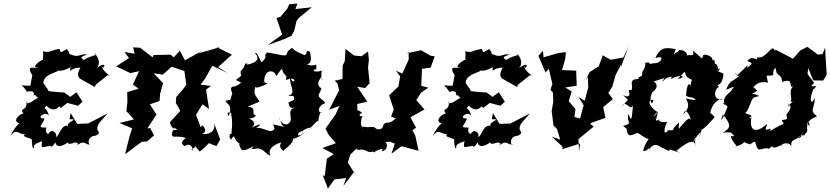

<svg xmlns="http://www.w3.org/2000/svg" viewBox="-20 -831 4679 1082"><path d="M323 -223 360 -251 420 -235 445 -258 411 -311 376 -285 342 -310C322 -310 256 -316 253 -318C242 -345 250 -321 224 -364C227 -403 262 -411 307 -431C260 -430 316 -412 321 -458C290 -438 306 -415 378 -452C370 -408 379 -454 433 -449C388 -374 474 -381 437 -384L514 -341L520 -354L586 -407C619 -400 560 -418 551 -464C562 -419 594 -501 525 -447C554 -482 524 -522 509 -532C542 -515 509 -528 451 -493C436 -509 426 -505 472 -525C420 -528 426 -501 370 -528C371 -560 324 -552 367 -555C325 -546 324 -521 316 -555C257 -548 267 -531 222 -542C226 -518 220 -502 223 -493C216 -499 147 -446 194 -452C178 -440 122 -471 162 -407L151 -348C76 -347 103 -365 132 -313C132 -313 181 -332 169 -288C180 -309 171 -289 225 -259C213 -289 204 -289 156 -256C127 -242 123 -255 129 -261C136 -200 86 -227 112 -191C83 -188 38 -135 107 -135C109 -154 71 -134 38 -64C75 -111 79 -75 122 -73C98 -61 145 -55 159 -46C160 -8 165 15 172 -1C162 -22 225 -36 218 -35C205 19 225 -10 280 -10C253 -15 266 16 292 -29C297 -7 311 6 368 -31C359 -26 361 -11 408 -30C387 -27 441 -31 409 -8C459 -47 452 -16 491 -15C478 -5 465 -63 517 -66C549 -79 534 -89 529 -100C523 -130 550 -149 587 -192L476 -135L415 -133L378 -194L372 -159C434 -160 354 -147 364 -122C322 -131 314 -60 294 -59C307 -75 274 -113 254 -78C251 -72 232 -83 241 -112C180 -110 224 -129 231 -164C177 -159 235 -212 256 -178C239 -242 218 -204 241 -236C292 -183 320 -247 316 -229Z M1093 9C1108 19 1096 32 1121 11C1175 -36 1139 -27 1200 -8L1221 -45L1185 -140C1202 -85 1144 -69 1119 -77C1156 -89 1123 -126 1118 -124C1107 -102 1112 -123 1084 -183L1121 -243L1158 -217L1141 -326L1169 -347L1110 -354L1133 -384L1177 -460L1262 -420L1209 -453L1287 -523L1202 -565H1219L1097 -530L1121 -546L1022 -491L994 -545L959 -508L942 -523L846 -521L840 -508L770 -562L730 -564L739 -528L681 -538L707 -504L635 -457L715 -419L764 -430L729 -355L761 -331L697 -312L698 -256L692 -205L735 -158L653 -138L725 -108L710 -63L685 38C717 15 747 -9 779 -32L809 -34L848 -68L826 -110L810 -107L862 -185L825 -243L879 -262L882 -294V-302L899 -362L846 -418L897 -410L947 -455L1019 -431L1030 -353L1012 -329L973 -284L971 -251L996 -206L938 -143C939 -115 970 -93 964 -115C969 -99 998 -100 954 -97C934 -37 975 -75 1027 -53C978 -20 1033 -3 1019 -7C1059 -33 1067 9 1065 18C1045 0 1099 11 1070 -19Z M1278 -269 1250 -263C1266 -237 1290 -240 1270 -177C1246 -199 1288 -207 1283 -185C1294 -135 1283 -89 1285 -77C1282 -82 1261 -69 1283 -42C1281 -60 1326 -69 1295 -84C1300 -19 1363 -9 1327 -20C1341 22 1341 29 1412 -9C1412 -9 1375 19 1433 5C1472 11 1478 41 1505 45C1479 3 1550 -27 1566 -28C1540 3 1592 32 1578 16C1647 -35 1629 -50 1629 -50C1612 -49 1649 -39 1706 -92C1634 -34 1658 -100 1690 -90C1672 -90 1713 -112 1726 -111C1736 -107 1781 -181 1772 -131C1772 -147 1782 -214 1795 -196C1752 -202 1795 -251 1810 -247L1811 -255C1761 -300 1773 -280 1792 -334C1792 -334 1752 -346 1790 -396C1807 -369 1784 -372 1793 -434C1762 -419 1727 -435 1762 -441C1765 -491 1761 -446 1707 -470C1745 -467 1730 -531 1725 -540C1697 -550 1718 -535 1697 -520C1679 -528 1642 -541 1625 -562C1585 -528 1610 -548 1592 -520C1566 -516 1554 -526 1485 -535C1461 -515 1495 -517 1455 -481C1449 -477 1430 -544 1417 -532C1440 -506 1440 -481 1372 -466C1379 -488 1389 -469 1362 -473C1348 -423 1328 -448 1339 -404C1294 -367 1309 -389 1339 -364C1283 -324 1292 -358 1281 -329C1295 -277 1294 -314 1289 -305ZM1638 -269 1605 -253C1609 -247 1604 -219 1638 -223C1591 -208 1638 -160 1608 -137C1594 -120 1560 -134 1550 -173C1568 -137 1559 -138 1579 -116C1502 -133 1518 -138 1527 -108C1512 -70 1464 -116 1424 -110C1473 -143 1428 -127 1394 -110C1436 -135 1394 -161 1389 -159C1375 -170 1407 -156 1422 -180C1387 -193 1436 -220 1377 -231L1442 -258C1433 -285 1399 -290 1423 -356C1416 -346 1404 -318 1488 -360C1445 -377 1436 -382 1470 -359C1461 -441 1525 -444 1536 -404C1539 -397 1548 -428 1577 -450C1565 -453 1564 -415 1619 -384C1602 -385 1595 -438 1592 -380C1662 -410 1640 -336 1614 -396C1611 -348 1655 -300 1601 -292C1640 -290 1662 -285 1633 -303ZM1599 -782 1559 -735 1538 -730 1570 -636 1489 -577 1583 -611 1622 -629 1638 -657 1651 -713 1665 -731 1737 -790 1645 -780 1656 -811 1610 -807Z M2175 -33 2205 -22 2186 35 2243 -7 2339 19 2320 -68 2304 -97 2325 -111 2293 -170 2372 -214 2326 -267 2353 -309 2394 -337 2354 -347 2358 -443 2407 -450 2430 -514 2406 -517 2353 -548 2274 -531 2283 -538V-495L2247 -416L2211 -433L2235 -401L2225 -343L2173 -294L2199 -214L2184 -174L2210 -164C2169 -124 2161 -151 2142 -130C2131 -75 2076 -124 2115 -92C2075 -134 2086 -105 2019 -118C2040 -85 1996 -127 2024 -177C2008 -170 1995 -191 2022 -193C1983 -230 1998 -182 1993 -245L2050 -258L1993 -342L2038 -335L2063 -362L2054 -450L2059 -494L2054 -541L2017 -514L1976 -518L1927 -555L1923 -486L1911 -462L1910 -386L1866 -376L1882 -360L1891 -322L1835 -213L1893 -234L1871 -186L1814 -106L1833 -70L1873 -24L1797 3L1861 37L1822 63L1810 161L1799 157L1828 231L1865 180L1931 172L1915 217L1975 138L1984 155L1940 85L1955 39L2003 -7C2026 -11 1983 -35 1991 11C2011 20 2010 1 2050 22C2077 33 2076 16 2089 28C2091 19 2156 -5 2130 21C2172 19 2168 -45 2134 -27Z M2703 -223 2740 -251 2800 -235 2825 -258 2791 -311 2756 -285 2722 -310C2702 -310 2636 -316 2633 -318C2622 -345 2630 -321 2604 -364C2607 -403 2642 -411 2687 -431C2640 -430 2696 -412 2701 -458C2670 -438 2686 -415 2758 -452C2750 -408 2759 -454 2813 -449C2768 -374 2854 -381 2817 -384L2894 -341L2900 -354L2966 -407C2999 -400 2940 -418 2931 -464C2942 -419 2974 -501 2905 -447C2934 -482 2904 -522 2889 -532C2922 -515 2889 -528 2831 -493C2816 -509 2806 -505 2852 -525C2800 -528 2806 -501 2750 -528C2751 -560 2704 -552 2747 -555C2705 -546 2704 -521 2696 -555C2637 -548 2647 -531 2602 -542C2606 -518 2600 -502 2603 -493C2596 -499 2527 -446 2574 -452C2558 -440 2502 -471 2542 -407L2531 -348C2456 -347 2483 -365 2512 -313C2512 -313 2561 -332 2549 -288C2560 -309 2551 -289 2605 -259C2593 -289 2584 -289 2536 -256C2507 -242 2503 -255 2509 -261C2516 -200 2466 -227 2492 -191C2463 -188 2418 -135 2487 -135C2489 -154 2451 -134 2418 -64C2455 -111 2459 -75 2502 -73C2478 -61 2525 -55 2539 -46C2540 -8 2545 15 2552 -1C2542 -22 2605 -36 2598 -35C2585 19 2605 -10 2660 -10C2633 -15 2646 16 2672 -29C2677 -7 2691 6 2748 -31C2739 -26 2741 -11 2788 -30C2767 -27 2821 -31 2789 -8C2839 -47 2832 -16 2871 -15C2858 -5 2845 -63 2897 -66C2929 -79 2914 -89 2909 -100C2903 -130 2930 -149 2967 -192L2856 -135L2795 -133L2758 -194L2752 -159C2814 -160 2734 -147 2744 -122C2702 -131 2694 -60 2674 -59C2687 -75 2654 -113 2634 -78C2631 -72 2612 -83 2621 -112C2560 -110 2604 -129 2611 -164C2557 -159 2615 -212 2636 -178C2619 -242 2598 -204 2621 -236C2672 -183 2700 -247 2696 -229Z M3217 -172 3223 -216 3185 -261 3202 -315 3166 -338 3230 -348 3227 -433 3147 -436 3165 -498 3169 -537 3130 -533 3043 -508 3040 -545 3014 -516 3054 -423 3073 -442 3093 -358 3082 -325 3096 -309 3098 -258 3089 -206 3099 -124 3119 -104 3137 -44 3090 -61 3151 -3 3148 10 3249 -22 3243 24 3240 -47 3326 -118 3306 -133 3313 -139 3392 -167 3379 -227 3434 -273 3408 -307 3431 -344 3449 -408 3481 -469 3478 -450 3522 -568 3493 -507 3422 -494 3377 -519 3354 -457 3303 -425 3280 -377 3293 -398 3295 -338 3275 -263 3240 -285 3269 -238 3249 -163Z M3519 -269 3484 -229C3506 -276 3531 -200 3547 -237C3540 -164 3540 -136 3522 -189C3507 -143 3552 -136 3491 -121C3545 -79 3526 -102 3509 -118C3515 -48 3536 -69 3571 -82C3585 -79 3607 -55 3635 -47C3593 12 3616 23 3596 19C3639 29 3647 -29 3636 17C3655 -19 3677 -25 3714 5C3705 -9 3757 35 3753 11C3813 29 3825 36 3791 19C3880 -54 3898 -36 3900 -4C3890 -71 3912 -49 3882 -29C3931 -98 3944 -102 3917 -53C3931 -85 3929 -78 3934 -101C3966 -114 4009 -182 4007 -163C3996 -183 4026 -155 3982 -196C3990 -226 4001 -253 4040 -274L4056 -271C3985 -262 4011 -339 4033 -341C4006 -364 4048 -330 4057 -412C4062 -424 3996 -425 4038 -447C4011 -392 4042 -461 4010 -473C4002 -431 4019 -507 3995 -491C4000 -519 3931 -536 3942 -509C3926 -498 3944 -501 3884 -545C3901 -491 3846 -550 3845 -495C3877 -543 3799 -562 3801 -539C3772 -530 3770 -499 3788 -554C3725 -567 3698 -561 3673 -503C3732 -526 3706 -471 3666 -475C3619 -463 3654 -487 3621 -477C3590 -484 3642 -493 3599 -424C3599 -399 3601 -408 3577 -393C3589 -375 3529 -403 3542 -347C3539 -321 3548 -326 3524 -323C3523 -312 3542 -273 3492 -294ZM3879 -269 3846 -276C3844 -272 3882 -234 3831 -188C3841 -228 3868 -188 3879 -136C3871 -185 3853 -162 3801 -100C3815 -114 3800 -80 3807 -141C3749 -92 3797 -97 3743 -97C3738 -77 3706 -71 3740 -146C3720 -134 3667 -154 3707 -162C3658 -143 3680 -144 3688 -206C3675 -174 3646 -162 3684 -200C3618 -246 3641 -278 3663 -266L3654 -248C3634 -271 3657 -319 3662 -316C3634 -297 3713 -339 3664 -372C3715 -386 3740 -404 3709 -371C3726 -375 3721 -397 3788 -403C3799 -413 3788 -460 3760 -386C3830 -420 3848 -394 3799 -386C3856 -441 3828 -434 3852 -396C3893 -369 3875 -400 3873 -347C3865 -364 3851 -365 3846 -292C3864 -277 3885 -290 3900 -267Z M4639 -414C4635 -463 4632 -513 4630 -563L4615 -526L4586 -524L4579 -531L4530 -567L4489 -546L4449 -500L4349 -552C4346 -520 4351 -565 4329 -557C4267 -493 4267 -511 4246 -507C4253 -478 4220 -527 4192 -487C4248 -466 4185 -462 4189 -439C4191 -472 4211 -476 4133 -406C4117 -446 4124 -390 4151 -406C4099 -364 4094 -381 4072 -325C4126 -347 4120 -348 4099 -318C4070 -291 4044 -268 4071 -234L4054 -250C4052 -266 4106 -192 4085 -242C4049 -147 4034 -132 4054 -186C4103 -125 4099 -111 4052 -82C4092 -93 4134 -72 4089 -91C4135 -55 4114 -65 4098 -64C4108 -20 4151 -1 4122 -5C4150 -10 4190 -33 4166 -34C4226 -5 4199 -23 4235 -33C4255 46 4262 -7 4321 7C4271 9 4346 13 4332 -31C4315 37 4392 -28 4389 -11C4365 -9 4421 -43 4441 -6C4428 -57 4485 -34 4503 -84C4493 -30 4449 -61 4512 -69C4546 -109 4517 -82 4534 -150C4505 -131 4549 -160 4540 -121C4515 -145 4568 -170 4584 -175C4542 -212 4565 -204 4573 -277L4557 -257C4562 -256 4533 -252 4564 -331C4551 -353 4558 -304 4579 -346C4519 -340 4580 -355 4563 -371C4521 -429 4531 -401 4535 -447L4563 -378L4619 -377L4632 -398ZM4358 -414C4351 -428 4386 -395 4383 -391C4389 -384 4385 -354 4390 -370C4463 -395 4416 -328 4451 -346C4418 -317 4451 -272 4434 -260L4469 -252C4429 -279 4423 -196 4424 -248C4458 -213 4399 -193 4414 -175C4428 -142 4361 -170 4397 -136C4377 -121 4362 -122 4308 -84C4331 -75 4315 -100 4324 -107C4276 -88 4302 -113 4302 -133C4244 -78 4197 -88 4216 -174C4202 -140 4225 -181 4193 -163C4244 -184 4188 -184 4179 -195C4199 -200 4214 -281 4230 -282L4258 -290C4209 -318 4195 -283 4246 -319C4263 -298 4216 -369 4212 -326C4224 -331 4241 -381 4308 -365C4293 -429 4305 -397 4306 -405C4365 -403 4318 -417 4350 -449Z"/></svg>

Font: Asimov Aggro
Style: It
Weight: 500
Designer: Google
Version: Version 2.000980; 2014